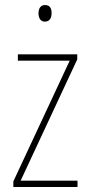

<svg xmlns="http://www.w3.org/2000/svg" viewBox="-20 -743 357 763"><path d="M159 -723C139 -723 133 -706 133 -690C133 -672 141 -657 158 -657C177 -657 185 -671 185 -691C185 -707 180 -723 159 -723ZM288 0V-25H62L287 -507V-527H51V-502H257L33 -22V0Z"/></svg>

Font: Noto Sans Thai Looped Condensed Thin
Style: Regular
Weight: 100
Width: 3
Designer: Sasikarn Vongin, Ben Mitchell
Foundry: The Fontpad Ltd
Version: Version 1.001